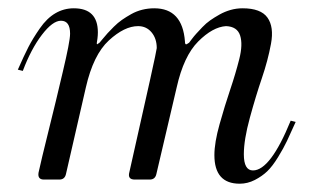

<svg xmlns="http://www.w3.org/2000/svg" viewBox="-20 -433 755 463"><path d="M558 10Q497 10 497 -59Q497 -89 509.5 -133.5Q522 -178 535 -216.5Q548 -255 557 -290.5Q566 -326 559 -347.5Q552 -369 525 -370Q493 -368 458 -333Q423 -298 406 -222L357 -13Q354 0 341 0H305Q287 0 292 -18Q358 -310 358 -317Q358 -340 345.5 -355Q333 -370 313 -370Q280 -370 242.5 -335.5Q205 -301 187 -222L139 -13Q136 0 123 0H86Q70 0 73 -17Q81 -53 93.5 -103Q106 -153 114.5 -188.5Q123 -224 131.5 -260Q140 -296 144.5 -319Q149 -342 149 -352Q149 -383 127 -383Q107 -383 81 -349Q55 -315 35 -262L23 -265Q38 -299 48.5 -319.5Q59 -340 76 -364.5Q93 -389 113.5 -401Q134 -413 158 -413Q216 -413 216 -355Q216 -348 215 -340Q214 -332 213.5 -330Q213 -328 214 -326L220 -330Q221 -331 227.5 -339Q234 -347 239.5 -353Q245 -359 254.5 -368.5Q264 -378 274 -385Q284 -392 296.5 -399Q309 -406 323 -409.5Q337 -413 352 -413Q420 -413 426 -333Q426 -326 429 -326Q430 -326 436 -330L442 -338Q448 -346 453.5 -352Q459 -358 468 -367.5Q477 -377 487 -384Q497 -391 509.5 -398Q522 -405 536 -409Q550 -413 565 -413Q609 -413 625 -390.5Q641 -368 633.5 -327.5Q626 -287 611.5 -244.5Q597 -202 582.5 -149Q568 -96 568 -61Q568 -22 590 -22Q632 -22 681 -142L693 -139Q680 -110 672 -93Q664 -76 650.5 -54Q637 -32 624.5 -20Q612 -8 594.5 1Q577 10 558 10Z"/></svg>

Font: HK Venetian
Style: Italic
Weight: 400
Italic angle: -12°
Version: Version 1.000;PS 001.000;hotconv 1.0.88;makeotf.lib2.5.64775